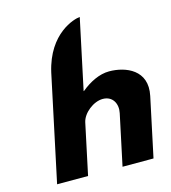

<svg xmlns="http://www.w3.org/2000/svg" viewBox="-124 -960 946 1060"><g transform="rotate(-15 349.0 -430.0)"><path d="M70.5 0H247.5L309.1 -290C320 -341 382.4 -390 435.4 -390C492.4 -390 517 -341 506.1 -290L444.5 0H621.5L693.3 -338C723.7 -481 602.7 -528 508.7 -528C452.7 -528 395.6 -499 347.1 -459H345.1L430.3 -860C398.6 -857.7 247.1 -816.4 199.1 -605Z"/></g></svg>

Font: Hussar Nova
Style: 76
Weight: 700
Foundry: Cannot Into Space Fonts
Version: Version 0.99